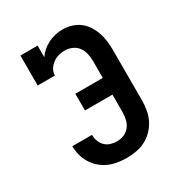

<svg xmlns="http://www.w3.org/2000/svg" viewBox="-175 -870 950 1005"><g transform="rotate(-30 300.0 -367.5)"><path d="M302 8Q275 8 247.5 3.5Q220 -1 195 -12Q170 -23 149 -41.5Q128 -60 113.5 -83.5Q99 -107 92 -134Q85 -161 85 -188H204Q204 -169 210.5 -150.5Q217 -132 231 -118Q245 -104 264 -98.5Q283 -93 302 -93Q325 -93 346 -102.5Q367 -112 380 -130Q393 -148 397.5 -170.5Q402 -193 402 -215V-317H236V-418H402V-520Q402 -542 397 -564.5Q392 -587 379 -605Q366 -623 344.5 -632.5Q323 -642 301 -642Q281 -642 262 -636.5Q243 -631 227.5 -619.5Q212 -608 201.5 -591Q191 -574 191 -554H87V-735H191V-665Q204 -684 221 -698.5Q238 -713 258.5 -723Q279 -733 301 -738Q323 -743 345 -743Q372 -743 398 -735.5Q424 -728 445.5 -712Q467 -696 482 -673Q497 -650 505.5 -625Q514 -600 517.5 -573Q521 -546 521 -520V-215Q521 -186 516 -156.5Q511 -127 498 -100.5Q485 -74 464 -52Q443 -30 417 -16.5Q391 -3 361.5 2.5Q332 8 302 8Z"/></g></svg>

Font: Iosevka Etoile
Style: Bold
Weight: 700
Designer: Belleve Invis
Foundry: Belleve Invis
Version: Version 28.1.0; ttfautohint (v1.8.4)